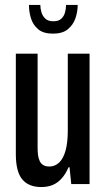

<svg xmlns="http://www.w3.org/2000/svg" viewBox="-20 -744 430 776"><path d="M147 12Q96 12 70 -19Q44 -50 44 -121V-527H132V-145Q132 -129 134 -115.5Q136 -102 141 -92Q146 -82 155.5 -76.5Q165 -71 180 -71Q202 -71 219 -87Q236 -103 245 -135.5Q254 -168 254 -217V-527H342V0H268L261 -68H257Q245 -40 228.5 -22Q212 -4 192 4Q172 12 147 12ZM194 -608Q155 -608 134 -626Q113 -644 105 -670.5Q97 -697 97 -724H143Q143 -710 147.5 -694.5Q152 -679 163.5 -668.5Q175 -658 195 -658Q217 -658 228 -668.5Q239 -679 243 -694.5Q247 -710 247 -724H294Q294 -697 285 -670.5Q276 -644 254.5 -626Q233 -608 194 -608Z"/></svg>

Font: Archivo ExtraCondensed Medium
Style: Regular
Weight: 500
Width: 2
Designer: Hector Gatti
Foundry: Omnibus-Type
Version: Version 2.001